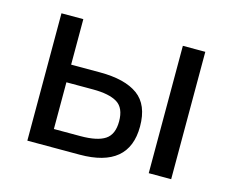

<svg xmlns="http://www.w3.org/2000/svg" viewBox="-68 -511 733 605"><g transform="rotate(15 298.5 -208.0)"><path d="M64 -415.5H135.3V-267.1H229.5Q311 -267.1 353.3 -236.3Q395.5 -205.6 395.5 -134.8Q395.5 0 234.4 0H64ZM533.2 -415.5V0H460V-415.5ZM135.3 -57.1H221.7Q276.9 -57.1 302.2 -74Q327.6 -90.8 327.6 -133.3Q327.6 -177.2 301.3 -193.4Q274.9 -209.5 222.7 -209.5H135.3Z"/></g></svg>

Font: NMS Futura Pro Book
Style: Regular
Weight: 400
Designer: Blend3rman
Version: Version 0.1